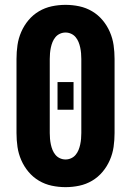

<svg xmlns="http://www.w3.org/2000/svg" viewBox="-20 -763 540 791"><path d="M250 8Q221 8 193 2Q165 -4 140.5 -18.5Q116 -33 97.5 -55Q79 -77 67.5 -103.5Q56 -130 52 -158Q48 -186 48 -215V-520Q48 -549 52 -577Q56 -605 67.5 -631.5Q79 -658 97.5 -680Q116 -702 140.5 -716.5Q165 -731 193 -737Q221 -743 250 -743Q279 -743 307 -737Q335 -731 359.5 -716.5Q384 -702 402.5 -680Q421 -658 432.5 -631.5Q444 -605 448 -577Q452 -549 452 -520V-215Q452 -186 448 -158Q444 -130 432.5 -103.5Q421 -77 402.5 -55Q384 -33 359.5 -18.5Q335 -4 307 2Q279 8 250 8ZM250 -106Q262 -106 273 -111Q284 -116 291.5 -125Q299 -134 303.5 -145Q308 -156 310.5 -168Q313 -180 314 -191.5Q315 -203 315 -215V-520Q315 -532 314 -543.5Q313 -555 310.5 -567Q308 -579 303.5 -590Q299 -601 291.5 -610Q284 -619 273 -624Q262 -629 250 -629Q238 -629 227 -624Q216 -619 208.5 -610Q201 -601 196.5 -590Q192 -579 189.5 -567Q187 -555 186 -543.5Q185 -532 185 -520V-215Q185 -203 186 -191.5Q187 -180 189.5 -168Q192 -156 196.5 -145Q201 -134 208.5 -125Q216 -116 227 -111Q238 -106 250 -106ZM217 -311V-425H283V-311Z"/></svg>

Font: Iosevka Term Curly Heavy
Style: Regular
Weight: 900
Designer: Belleve Invis
Foundry: Belleve Invis
Version: Version 32.3.0